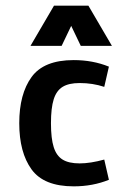

<svg xmlns="http://www.w3.org/2000/svg" viewBox="-20 -659 478 686"><path d="M352.5 -348.6Q311.5 -362.3 264.6 -362.3Q225.6 -362.3 203.6 -348.6Q181.6 -335 171.9 -304.2Q162.1 -273.4 162.1 -218.8Q162.1 -164.1 171.9 -133.3Q181.6 -102.5 203.6 -88.9Q225.6 -75.2 264.6 -75.2Q302.7 -75.2 352.5 -88.9L369.1 -16.6Q311.5 6.8 243.2 6.8Q136.7 6.8 92.8 -53.7Q48.8 -114.3 48.8 -218.8Q48.8 -323.2 92.8 -383.8Q136.7 -444.3 243.2 -444.3Q311.5 -444.3 369.1 -420.9ZM379.9 -495.1H268.6L213.9 -609.4H254.9L200.2 -495.1H88.9L172.9 -638.7H295.9Z"/></svg>

Font: Sudo Variable
Style: Regular
Weight: 400
Monospace: yes
Designer: Jens Kutilek
Foundry: Jens Kutilek
Version: Version 0.040